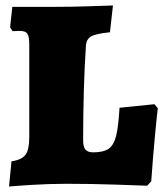

<svg xmlns="http://www.w3.org/2000/svg" viewBox="-20 -672 597 702"><path d="M22 -82Q60 -88 73.5 -106.5Q87 -125 87 -170V-508Q87 -539 80 -549Q73 -559 52 -559L26 -558L17 -572L25 -647H186Q239 -647 303 -649Q367 -651 393 -652L382 -554Q330 -549 312.5 -538.5Q295 -528 294 -502Q284 -352 284 -158Q284 -135 292.5 -125Q301 -115 321 -115Q358 -115 377 -128Q396 -141 404.5 -175Q413 -209 417 -278L545 -291L557 -276Q554 -254 546.5 -175Q539 -96 533 -9L518 7Q492 6 402.5 3Q313 0 224 0Q160 0 95.5 4Q31 8 13 10Z"/></svg>

Font: Alegreya SC Black
Style: Regular
Weight: 900
Designer: Juan Pablo del Peral
Foundry: Huerta Tipografica
Version: Version 2.007; ttfautohint (v1.6)